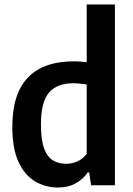

<svg xmlns="http://www.w3.org/2000/svg" viewBox="-20 -828 593 858"><path d="M239 10Q184 10 137.5 -17Q91 -44 63 -103.8Q35 -163.5 35 -261.5Q35 -554 311.5 -554Q325.5 -554 340 -552.8Q354.5 -551.5 367.5 -550V-808H493.5V0H387L378.5 -57.5H372Q352 -27.5 318.2 -8.8Q284.5 10 239 10ZM276 -96Q301.5 -96 326.2 -107Q351 -118 367.5 -140.5V-450Q355 -452.5 338.2 -454.2Q321.5 -456 307 -456Q236 -456 199.5 -414.8Q163 -373.5 163 -272.5Q163 -202 177.5 -163.8Q192 -125.5 217.5 -110.8Q243 -96 276 -96Z"/></svg>

Font: Encode Sans SemiCondensed SemiCondensed SemiBold
Style: Regular
Weight: 600
Width: 4
Designer: Multiple Designers
Foundry: Impallari Type
Version: Version 3.000; ttfautohint (v1.8.3) -l 8 -r 50 -G 200 -x 14 